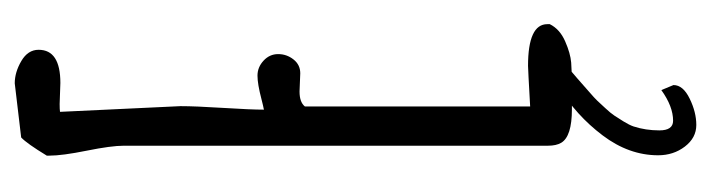

<svg xmlns="http://www.w3.org/2000/svg" viewBox="-376 -422 974 263"><g transform="rotate(-90 111.5 -290.0)"><path d="M30.3 0ZM78.1 144.5Q97.7 144.5 120.1 128.4L127 145Q127 158.2 108.4 167.2Q89.8 176.3 72.3 176.3Q54.7 176.3 42.7 160.6Q30.8 145 30.8 124Q30.8 84 58.1 47.9Q85.4 11.7 124.5 -12.2L151.4 1Q145.5 4.9 136 13.4Q126.5 22 117.7 29.5Q108.9 37.1 105.7 40.5Q102.5 43.9 95.5 51.5Q88.4 59.1 85.2 64Q82 68.8 77.1 76.7Q72.3 84.5 70.3 90.3Q64.9 106.9 64.9 125.7Q64.9 144.5 78.1 144.5ZM143.1 -366.2 118.2 -367.2Q103.5 -367.2 97.7 -359.9V-51.3Q148.9 -54.2 153.3 -54.2Q210.4 -54.2 210.4 -27.8V-24.4Q203.6 -10.7 187 -3.4Q170.4 3.9 157.7 4.9Q145 5.9 125 5.9H93.8Q56.6 5.9 47.9 -8.8Q43.9 -15.6 43.9 -26.9V-607.9Q43.9 -625 37.1 -658.7Q30.3 -692.4 30.3 -710V-713.4Q46.9 -740.7 55.2 -748.5L129.4 -757.3Q144.5 -757.3 159.9 -748.3Q175.3 -739.3 175.3 -724.6Q175.3 -694.8 129.9 -694.8L101.1 -695.8Q93.8 -695.8 90.3 -695.3L98.1 -530.3Q98.1 -510.3 95.7 -471.9Q93.3 -433.6 93.3 -416Q98.6 -417 107.9 -419.4Q128.4 -424.8 139.9 -424.8Q151.4 -424.8 160.4 -416.5Q169.4 -408.2 169.4 -396.5Q169.4 -384.8 162.1 -375.5Q154.8 -366.2 143.1 -366.2Z"/></g></svg>

Font: Amatic
Style: Bold
Weight: 700
Width: 3
Version: Version 2.000; ttfautohint (v0.92-dirty) -l 8 -r 50 -G 50 -x